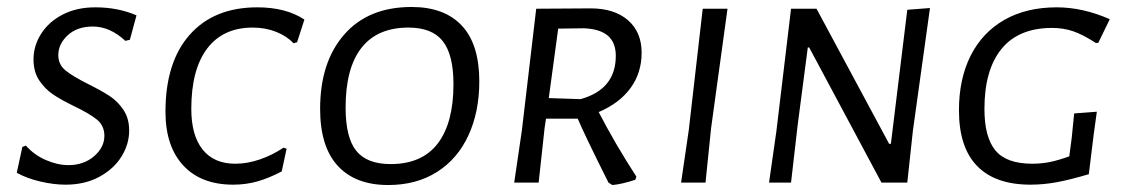

<svg xmlns="http://www.w3.org/2000/svg" viewBox="-20 -523 3232 550"><path d="M371 -479 352 -409 339 -406Q295 -447 246 -447Q201 -447 174 -422Q147 -397 147 -365Q147 -338 168 -321Q189 -304 233 -282Q271 -263 294 -248Q317 -233 333.5 -208.5Q350 -184 350 -149Q350 -110 328 -74.5Q306 -39 264.5 -16.5Q223 6 168 6Q134 6 95.5 -3Q57 -12 28 -28L44 -102L54 -106Q78 -79 111.5 -64.5Q145 -50 176 -50Q220 -50 249.5 -75.5Q279 -101 279 -134Q279 -163 257.5 -180.5Q236 -198 192 -219Q155 -237 132 -252.5Q109 -268 92.5 -292.5Q76 -317 76 -353Q76 -392 98 -426.5Q120 -461 160 -481.5Q200 -502 253 -502Q318 -502 371 -479Z M852 -467 831 -402 821 -399Q801 -420 770.5 -432Q740 -444 704 -444Q619 -444 573.5 -384Q528 -324 528 -211Q528 -135 560.5 -94.5Q593 -54 654 -54Q689 -54 725 -66.5Q761 -79 792 -100L801 -97L787 -32Q751 -13 718 -3.5Q685 6 648 6Q556 6 505 -49Q454 -104 454 -203Q454 -345 523.5 -423.5Q593 -502 717 -502Q799 -502 852 -467Z M1353 -290Q1353 -203 1322 -135.5Q1291 -68 1232 -30.5Q1173 7 1092 7Q998 7 947.5 -48Q897 -103 897 -211Q897 -345 966 -424Q1035 -503 1159 -503Q1253 -503 1303 -449.5Q1353 -396 1353 -290ZM970 -215Q970 -129 1000.5 -91Q1031 -53 1099 -53Q1189 -53 1234 -112Q1279 -171 1279 -282Q1279 -366 1248.5 -405Q1218 -444 1150 -444Q1061 -444 1015.5 -386Q970 -328 970 -215Z M1695 -202Q1742 -111 1803 -17L1800 -8Q1760 5 1734 7L1723 0L1714 -18Q1656 -134 1635 -183H1544L1540 -156L1523 0H1453L1475 -150L1516 -498L1672 -499Q1740 -499 1779 -465Q1818 -431 1818 -372Q1818 -314 1786 -270.5Q1754 -227 1695 -202ZM1552 -242 1643 -239Q1744 -267 1744 -363Q1744 -401 1721.5 -420.5Q1699 -440 1653 -442L1579 -441Z M2017 -156 2001 0H1931L1953 -150L1993 -498H2064Z M2595 -148 2579 0H2505L2298 -387H2294L2265 -165L2246 0H2183L2204 -147L2246 -498H2319L2527 -111H2532L2579 -495L2644 -500Z M3159 -468 3126 -400H3119Q3082 -424 3054 -433.5Q3026 -443 2994 -443Q2898 -443 2849 -383Q2800 -323 2800 -211Q2800 -130 2831.5 -92Q2863 -54 2937 -54Q2962 -54 2985.5 -58.5Q3009 -63 3043 -75L3050 -128L3057 -198L3122 -203L3113 -138L3099 -24Q3045 -8 3007 -1Q2969 6 2932 6Q2831 6 2779 -47.5Q2727 -101 2727 -207Q2727 -297 2760.5 -363.5Q2794 -430 2857 -466Q2920 -502 3007 -502Q3082 -502 3159 -468Z"/></svg>

Font: Alegreya Sans SC
Style: Italic
Weight: 400
Italic angle: -7°
Designer: Juan Pablo del Peral
Foundry: Huerta Tipografica
Version: Version 2.008; ttfautohint (v1.6)